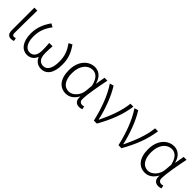

<svg xmlns="http://www.w3.org/2000/svg" viewBox="242 -1623 2712 2712"><g transform="rotate(45 1598.0 -267.0)"><path d="M178 13C201 13 217 8 229 2L220 -44C207 -40 198 -38 188 -38C168 -38 154 -50 154 -78C154 -225 157 -379 159 -534H100V-85C100 -19 125 13 178 13Z M495 13C554 13 608 -17 633 -82H637C663 -17 717 13 778 13C878 13 950 -68 950 -244C950 -375 910 -458 848 -547L796 -521C859 -429 889 -361 889 -242C889 -101 840 -38 771 -38C716 -38 662 -71 662 -186C662 -228 663 -275 668 -330H601C606 -275 607 -228 607 -186C607 -72 553 -38 499 -38C432 -38 378 -105 378 -233C378 -355 414 -431 478 -519L427 -547C367 -461 321 -366 321 -242C321 -70 400 13 495 13Z M1269 13C1341 13 1401 -27 1444 -104H1447C1438 -26 1479 13 1537 13C1563 13 1581 7 1594 1L1584 -45C1573 -41 1559 -38 1546 -38C1517 -38 1493 -60 1493 -95C1493 -200 1529 -385 1559 -534H1501L1476 -392H1473C1445 -505 1370 -547 1301 -547C1178 -547 1068 -440 1068 -254C1068 -78 1151 13 1269 13ZM1279 -38C1184 -38 1129 -121 1129 -255C1129 -411 1213 -496 1304 -496C1356 -496 1423 -472 1455 -331L1446 -226C1439 -123 1359 -38 1279 -38Z M1822 0H1882C1986 -184 2052 -349 2078 -534H2019C2005 -380 1935 -205 1864 -60H1859C1825 -219 1751 -423 1669 -547L1612 -529C1707 -390 1778 -194 1822 0Z M2314 0H2374C2478 -184 2544 -349 2570 -534H2511C2497 -380 2427 -205 2356 -60H2351C2317 -219 2243 -423 2161 -547L2104 -529C2199 -390 2270 -194 2314 0Z M2850 13C2922 13 2982 -27 3025 -104H3028C3019 -26 3060 13 3118 13C3144 13 3162 7 3175 1L3165 -45C3154 -41 3140 -38 3127 -38C3098 -38 3074 -60 3074 -95C3074 -200 3110 -385 3140 -534H3082L3057 -392H3054C3026 -505 2951 -547 2882 -547C2759 -547 2649 -440 2649 -254C2649 -78 2732 13 2850 13ZM2860 -38C2765 -38 2710 -121 2710 -255C2710 -411 2794 -496 2885 -496C2937 -496 3004 -472 3036 -331L3027 -226C3020 -123 2940 -38 2860 -38Z"/></g></svg>

Font: Noto Sans TC Light
Style: Regular
Weight: 300
Designer: Ryoko NISHIZUKA 西塚涼子 (kana, bopomofo & ideographs); Paul D. Hunt (Latin, Greek & Cyrillic); Sandoll Communications 산돌커뮤니
Foundry: Adobe
Version: Version 2.004;hotconv 1.0.118;makeotfexe 2.5.65603